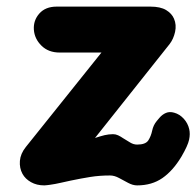

<svg xmlns="http://www.w3.org/2000/svg" viewBox="-20 -561 594 581"><path d="M395 0Q382 0 368 -7.5Q354 -15 340 -22.5Q326 -30 313 -30Q281 -30 253 -25.5Q225 -21 194 -14.5Q180 -11.5 163.5 -7.8Q147 -4 132.5 -2Q128 -1.5 123.5 -0.8Q119 0 114 0Q91 0 73.8 -9.8Q56.5 -19.5 48 -35Q38.5 -52.5 40.2 -74.2Q42 -96 58 -116L287 -402H160.5Q126.5 -402 105.5 -422.8Q84.5 -443.5 82.5 -471Q80.5 -499 99 -520Q117.5 -541 151.5 -541H435Q465.5 -541 482.8 -530.5Q500 -520 506.5 -504.5Q514.5 -486 509.8 -464.5Q505 -443 493.5 -428L267.5 -143.5Q274.5 -146 281.8 -148Q289 -150 296.5 -152Q303 -153.5 309.2 -154.2Q315.5 -155 322 -155Q330 -155 337.5 -151.5Q345 -148 353 -142.5Q363.5 -136 373.8 -129.8Q384 -123.5 395 -123.5Q420.5 -123.5 428.8 -136.2Q437 -149 440.5 -165.8Q444 -182.5 454.5 -195L462.5 -204.5Q471 -214.5 482 -219.2Q493 -224 507 -220Q523.5 -215.5 536 -201.8Q548.5 -188 552.5 -170.5Q556 -156 552.2 -138.2Q548.5 -120.5 529 -87Q503.5 -44.5 471.5 -22.2Q439.5 0 395 0Z"/></svg>

Font: Edu NSW ACT Hand Pre
Style: Regular
Weight: 400
Designer: Tina and Corey Anderson, Eben Sorkin, Mirko Velimirovic
Foundry: Sorkin Type Co.
Version: Version 2.000